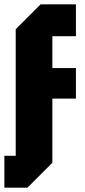

<svg xmlns="http://www.w3.org/2000/svg" viewBox="-38 -720 388 880"><path d="M-18 140V-6H34V-586L148 -700H310V-554H202V-408H310V-268H202V26L88 140Z"/></svg>

Font: Tektur Condensed
Style: Bold
Weight: 700
Width: 3
Designer: Adam Jagosz
Foundry: Adam Jagosz
Version: Version 1.005;gftools[0.9.30]